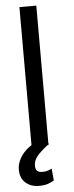

<svg xmlns="http://www.w3.org/2000/svg" viewBox="-62 -758 385 998"><g transform="rotate(-5 130.5 -259.5)"><path d="M167.6 -727.3V0H79.5V-727.3ZM132.1 -35.5 170.5 -5.7Q138.5 17.8 113.3 44Q88.1 70.3 88.1 102.3Q88.1 118.3 95.9 127.3Q103.7 136.4 125 136.4Q141 136.4 153.4 132.1Q165.8 127.8 173.3 123.6L179 186.1Q167.3 193.5 148.3 200.5Q129.3 207.4 99.4 207.4Q58.9 207.4 30.9 183.4Q2.8 159.4 2.8 113.6Q2.8 74.2 32.3 35.3Q61.8 -3.6 132.1 -35.5Z"/></g></svg>

Font: Interface
Style: Regular
Weight: 400
Designer: Rasmus Andersson
Foundry: rsms
Version: Version 1.8